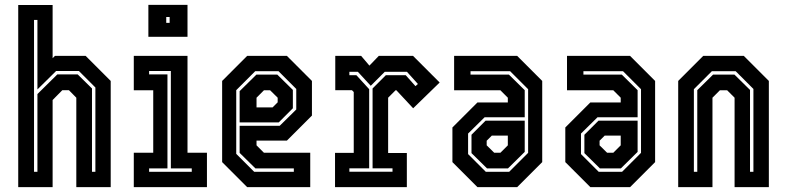

<svg xmlns="http://www.w3.org/2000/svg" viewBox="-20 -770 3231 790"><path d="M55 0V-749.5H196.5V-530.5L206 -540H332.5L435.5 -437V0H294V-368L263.5 -399H236.5L196.5 -358.5V0ZM120 -63H134V-383L216 -464H299.5L358.5 -406V-63H372.5V-410L304.5 -478H211L134 -402V-688H120Z M590.5 -618.5V-750H751.5V-618.5ZM664 -676H678V-700H664ZM530.5 0V-141.5H610.5V-398.5H530.5V-540H751.5V-141.5H831.5V0ZM593.5 -63H769V-77H683V-478H593.5V-464H669V-77H593.5Z M1160.5 -540 1263.5 -437V-294.5L1160.5 -191.5H1035.5V-172L1066 -141.5H1256.5V0H997L894 -103V-437L997 -540ZM1126 -477H1030L952 -399V-137L1026 -63H1189V-77H1031L966 -141V-252.5H1131L1199 -319.5V-404ZM1121 -463 1185 -400V-324.5L1127 -266.5H966V-395L1035 -463ZM1091.5 -398.5H1066L1035.5 -368V-328H1101.5L1122.5 -349V-368Z M1358.5 0V-141H1435.5V-391.5L1428 -399H1359.5V-540H1466L1500 -500L1538.5 -540H1679.5L1789 -430.5L1680 -324.5L1611 -398.5H1607.5L1577 -368V-140.5H1654V0ZM1417.5 -63.5H1595V-77.5H1513V-406L1567.5 -460.5H1649.5L1689.5 -415.5L1699.5 -424.5L1654.5 -474.5H1563L1505.5 -417L1452.5 -474.5H1417.5V-460.5H1446.5L1499 -403V-77.5H1417.5Z M1944.5 0 1841.5 -103V-245.5L1944.5 -348.5H2069.5V-368L2039 -398.5H1848.5V-540H2108L2211 -437V-103L2108 0ZM1979 -63H2075L2153 -141V-403L2079 -477H1916V-463H2074L2139 -399V-287.5H1974L1906 -220.5V-136ZM1984 -77 1920 -140V-215.5L1978 -273.5H2139V-145L2070 -77ZM2013.5 -141.5H2039L2069.5 -172V-212H2003.5L1982.5 -191V-172Z M2409 0 2306 -103V-245.5L2409 -348.5H2534V-368L2503.5 -398.5H2313V-540H2572.5L2675.5 -437V-103L2572.5 0ZM2443.5 -63H2539.5L2617.5 -141V-403L2543.5 -477H2380.5V-463H2538.5L2603.5 -399V-287.5H2438.5L2370.5 -220.5V-136ZM2448.5 -77 2384.5 -140V-215.5L2442.5 -273.5H2603.5V-145L2534.5 -77ZM2478 -141.5H2503.5L2534 -172V-212H2468L2447 -191V-172Z M2770.5 0V-437L2873.5 -540H3040.5L3143.5 -437V0H3002.5V-368L2972 -398.5H2942L2911.5 -368V0ZM2835 -63H2849V-399L2914 -463H3002L3066 -400V-63H3080V-404L3007 -477H2909L2835 -403Z"/></svg>

Font: Tourney Condensed Regular
Style: Bold
Weight: 700
Width: 3
Designer: Tyler Finck
Foundry: Etcetera Type Co
Version: Version 1.010; ttfautohint (v1.8.3)